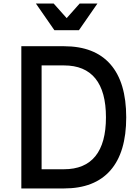

<svg xmlns="http://www.w3.org/2000/svg" viewBox="-20 -1060 790 1080"><path d="M100 -800H340Q512 -800 601 -698.5Q690 -597 690 -400Q690 -203 601 -101.5Q512 0 340 0H100ZM576 -400Q576 -545 516.5 -618.5Q457 -692 340 -692H214V-108H340Q457 -108 516.5 -181.5Q576 -255 576 -400ZM424 -890H286L182 -1040H282L388 -921H322L428 -1040H528Z"/></svg>

Font: Martian Mono sWd Rg
Style: Regular
Weight: 400
Width: 6
Monospace: yes
Designer: Roman Shamin
Foundry: Evil Martians
Version: Version 1.000